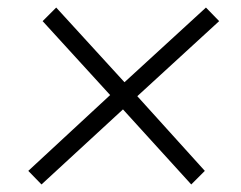

<svg xmlns="http://www.w3.org/2000/svg" viewBox="-20 -538 640 509"><path d="M90 -49 55 -85 272 -286 93 -482 129 -518 310 -320 526 -518 561 -482 344 -283 523 -85 487 -49 306 -248Z"/></svg>

Font: Nunito Sans Light
Style: Italic
Weight: 300
Italic angle: -9°
Designer: Vernon Adams
Foundry: Vernon Adams
Version: Version 3.006; ttfautohint (v1.8.3)